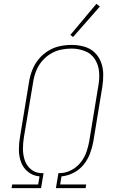

<svg xmlns="http://www.w3.org/2000/svg" viewBox="-20 -976 616 996"><path d="M40 0H193L206 -78H191Q161 -80 139 -99Q117 -118 108 -146Q99 -174 99 -204Q99 -234 104 -264L152 -550Q156 -578 166.5 -605.5Q177 -633 196 -656.5Q215 -680 241 -696Q267 -712 295 -718Q323 -724 351 -724Q387 -724 420.5 -711Q454 -698 472.5 -668.5Q491 -639 494 -603Q497 -567 490 -530L443 -244Q438 -215 428 -186.5Q418 -158 398 -133Q378 -108 350 -93.5Q322 -79 293 -78H283L270 0H424L427 -19H292L299 -61Q331 -64 361.5 -79.5Q392 -95 413.5 -121.5Q435 -148 446.5 -178.5Q458 -209 464 -241L511 -527Q516 -560 515.5 -592.5Q515 -625 503.5 -654.5Q492 -684 469.5 -705Q447 -726 415.5 -734.5Q384 -743 352 -743Q321 -743 290 -736.5Q259 -730 230.5 -712.5Q202 -695 181 -669.5Q160 -644 148 -614Q136 -584 131 -553L84 -267Q78 -233 78 -199.5Q78 -166 89 -135.5Q100 -105 125.5 -84.5Q151 -64 185 -61L178 -19H43ZM359 -784 498 -942 480 -956 345 -795Z"/></svg>

Font: Iosevka Sparkle Thin
Style: Italic
Weight: 100
Italic angle: -9°
Designer: Belleve Invis
Foundry: Belleve Invis
Version: Version 4.5.0; ttfautohint (v1.8.3)